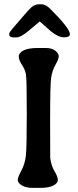

<svg xmlns="http://www.w3.org/2000/svg" viewBox="-20 -914 376 924"><path d="M170.4 -893.6H178.2Q199.7 -893.6 221.7 -871.6Q316.4 -776.9 316.4 -750Q316.4 -734.4 288.1 -734.4Q259.8 -734.4 223.6 -764.6Q209.5 -776.4 190.9 -793.5Q172.4 -810.5 170.9 -810.5L118.2 -766.1Q80.1 -733.9 58.1 -733.9H46.9Q24.4 -733.9 24.4 -748V-751Q24.4 -757.8 38.6 -774.4Q116.2 -866.2 132.3 -879.9Q148.4 -893.6 170.4 -893.6ZM173.8 -9.8H136.7Q104 -9.8 84.7 -22Q65.4 -34.2 65.4 -47.6Q65.4 -61 82.8 -93Q100.1 -125 104.5 -164.8Q108.9 -204.6 108.9 -366.2Q108.9 -527.8 105.2 -553Q101.6 -578.1 85.9 -601.6Q70.3 -625 70.3 -642.3Q70.3 -659.7 93.5 -671.4Q116.7 -683.1 163.1 -683.1H200.2Q229 -683.1 245.8 -670.2Q262.7 -657.2 262.7 -643.6Q262.7 -629.9 246.8 -601.8Q231 -573.7 226.1 -539.6Q221.2 -505.4 221.2 -330.6Q221.2 -155.8 221.7 -152.3Q227.1 -115.2 242.7 -89.4Q258.3 -63.5 258.3 -47.6Q258.3 -31.7 235.8 -20.8Q213.4 -9.8 173.8 -9.8Z"/></svg>

Font: Averia Gruesa Libre
Style: Regular
Weight: 500
Italic angle: -1.70001°
Version: Version 1.001